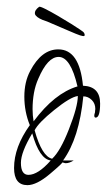

<svg xmlns="http://www.w3.org/2000/svg" viewBox="-20 -533 318 560"><path d="M60 7Q21 7 21 -43Q21 -104 67 -168Q51 -207 51 -251Q51 -294 68 -326Q101 -389 150 -389Q212 -389 222 -283Q272 -281 272 -231Q272 -190 259 -190Q255 -190 255 -196Q255 -198 255.5 -200Q256 -202 257 -205Q257 -209 257.5 -211.5Q258 -214 258 -215Q258 -231 248 -241Q237 -252 223 -252Q211 -130 164 -65H195Q182 -57 172 -57Q169 -57 167 -58Q164 -59 161 -59Q165 -59 126 -26Q87 7 60 7ZM78 -179Q139 -261 206 -281Q186 -367 151 -367Q119 -367 92 -304Q83 -284 79 -261.5Q75 -239 75 -215Q75 -196 78 -179ZM132 -70Q156 -92 181 -156Q207 -222 207 -253Q185 -250 138 -212Q92 -175 81 -153Q102 -77 132 -70ZM63 -23Q91 -23 128 -65Q95 -69 74 -144Q41 -89 41 -58Q41 -23 63 -23ZM226 -428Q222 -427 213 -430Q204 -433 181 -443Q166 -449 156.5 -453.5Q147 -458 132 -464Q117 -471 104 -475Q85 -483 82 -492Q80 -503 94 -513Q96 -515 112 -507Q128 -499 148.5 -487Q169 -475 187.5 -463.5Q206 -452 213 -447Q224 -440 225.5 -436.5Q227 -433 227 -431Q227 -430 226.5 -429.5Q226 -429 226 -428Z"/></svg>

Font: Ruthie
Style: Regular
Weight: 400
Designer: Robert E. Leuschke
Foundry: Robert E. Leuschke
Version: Version 1.012